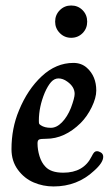

<svg xmlns="http://www.w3.org/2000/svg" viewBox="-20 -669 397 702"><path d="M181.6 -589.8Q181.6 -614.7 198.7 -631.8Q215.8 -648.9 240.2 -648.9Q265.1 -648.9 282 -631.8Q298.8 -614.7 298.8 -589.8Q298.8 -564.9 282 -547.9Q265.1 -530.8 240.2 -530.8Q215.8 -530.8 198.7 -548.1Q181.6 -565.4 181.6 -589.8ZM248.5 -439Q277.8 -439 297.9 -420.9Q332 -390.1 332 -337.9Q332 -311.5 315.4 -277.3Q298.8 -243.2 274.9 -219.2Q216.3 -161.6 148.9 -161.6Q128.9 -161.6 123 -158.9Q117.2 -156.2 117.2 -145Q117.2 -121.6 124.5 -97.9Q131.8 -74.2 146 -59.6Q166 -37.6 211.4 -37.6Q285.6 -37.6 314.9 -96.7Q320.3 -107.9 324.5 -112.1Q328.6 -116.2 334 -116.2Q341.3 -116.2 349.1 -111.3Q357.4 -106 357.4 -95.7Q357.4 -74.2 323.7 -44.4Q262.7 12.7 175.8 12.7Q137.2 12.7 103 -2Q68.8 -16.6 45.4 -48.3Q22 -80.1 22 -123.5Q22 -200.2 49.3 -265.1Q80.6 -341.8 132.8 -390.4Q185.1 -439 248.5 -439ZM129.4 -210.9Q143.1 -201.7 166 -201.7Q187 -201.7 206.5 -221.7Q226.1 -241.7 239.3 -274.4Q252.9 -311 252.9 -325.7Q252.9 -351.6 226.1 -370.6Q210 -382.3 193.8 -382.3Q178.7 -382.3 166.7 -368.9Q154.8 -355.5 143.6 -330.1Q122.1 -278.3 122.1 -228Q122.1 -219.7 123 -217Q124 -214.4 129.4 -210.9Z"/></svg>

Font: Cooper* Medium
Style: Italic
Weight: 500
Italic angle: -7°
Designer: Owen Earl
Foundry: indestructible type*
Version: Version 0.001